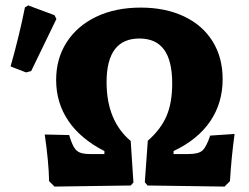

<svg xmlns="http://www.w3.org/2000/svg" viewBox="-20 -684 917 708"><path d="M161 -16Q160 -84 145 -188L235 -186Q244 -156 252.5 -141.5Q261 -127 274.5 -121.5Q288 -116 313 -116H365V-127Q277 -172 232 -238.5Q187 -305 187 -389Q187 -468 226 -528.5Q265 -589 335.5 -622.5Q406 -656 499 -656Q590 -656 658.5 -623.5Q727 -591 764 -531.5Q801 -472 801 -392Q801 -304 755 -236.5Q709 -169 620 -127V-116H676Q712 -116 726.5 -129Q741 -142 755 -184L845 -190Q833 -102 828 -16L808 4L524 0L514 -12L525 -165Q573 -207 594 -256Q615 -305 615 -376Q615 -460 585 -501Q555 -542 494 -542Q373 -542 373 -381Q373 -239 462 -164L472 -11L462 0L181 4ZM19 -439Q52 -556 72 -657L84 -664L181 -628L188 -614L95 -422L76 -417Z"/></svg>

Font: Alegreya SC ExtraBold
Style: Regular
Weight: 800
Designer: Juan Pablo del Peral
Foundry: Huerta Tipografica
Version: Version 2.007; ttfautohint (v1.6)